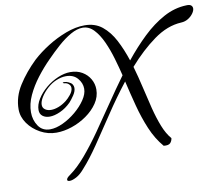

<svg xmlns="http://www.w3.org/2000/svg" viewBox="-88 -843 1224 1053"><g transform="rotate(-10 524.0 -316.5)"><path d="M218 102Q204 102 204 94Q204 84 223 71Q268 39 314 -15Q360 -69 407 -136Q454 -203 503 -275.5Q552 -348 603 -418Q592 -463 577 -514.5Q562 -566 541.5 -611Q521 -656 494 -684.5Q467 -713 432 -713Q401 -713 365 -692.5Q329 -672 293 -640Q257 -608 224 -574Q186 -536 151.5 -491Q117 -446 95 -398.5Q73 -351 73 -305Q73 -262 95.5 -228.5Q118 -195 161 -195Q194 -195 232.5 -213Q271 -231 305 -259.5Q339 -288 361 -320.5Q383 -353 383 -382Q383 -414 360 -440.5Q337 -467 296 -467Q269 -467 239 -454Q215 -444 191.5 -423Q168 -402 153 -378Q138 -354 138 -335Q138 -318 151.5 -308.5Q165 -299 185 -299Q204 -299 226.5 -307.5Q249 -316 271 -333Q284 -343 299.5 -362Q315 -381 315 -399Q315 -416 297 -426Q290 -430 281 -430Q276 -431 273.5 -433.5Q271 -436 280 -437Q293 -437 305 -431Q319 -425 325 -416Q331 -407 331 -396Q331 -377 316.5 -355.5Q302 -334 290 -321Q262 -293 229.5 -278.5Q197 -264 171 -264Q147 -264 131.5 -276Q116 -288 116 -310Q116 -340 135.5 -371Q155 -402 186 -428Q217 -454 253.5 -469.5Q290 -485 323 -485Q361 -485 389 -468.5Q417 -452 432.5 -425Q448 -398 448 -367Q448 -326 424 -290.5Q400 -255 361.5 -228Q323 -201 278.5 -186Q234 -171 192 -171Q145 -171 103 -194Q61 -217 35 -254Q9 -291 9 -333Q9 -402 49 -465Q89 -528 148 -585Q186 -620 236 -651.5Q286 -683 340.5 -703.5Q395 -724 445 -724Q503 -724 542.5 -692Q582 -660 609.5 -607.5Q637 -555 658 -491Q712 -558 768.5 -612Q825 -666 886.5 -699.5Q948 -733 1014 -735Q1032 -736 1040 -729.5Q1048 -723 1048 -712Q1048 -700 1037.5 -685Q1027 -670 1009.5 -659Q992 -648 970 -647Q892 -643 816.5 -588.5Q741 -534 670 -453Q687 -394 701 -332.5Q715 -271 729.5 -213.5Q744 -156 762.5 -109Q781 -62 807 -32Q805 -16 795 -5.5Q785 5 758 2Q717 -46 690.5 -109Q664 -172 645.5 -242.5Q627 -313 611 -382Q550 -304 495 -221Q440 -138 391.5 -67Q343 4 303 48Q278 78 255 90Q232 102 218 102Z"/></g></svg>

Font: Festive
Style: Regular
Weight: 400
Designer: Robert E. Leuschke
Foundry: Robert E. Leuschke
Version: Version 1.101; ttfautohint (v1.8.3)